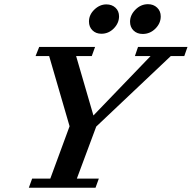

<svg xmlns="http://www.w3.org/2000/svg" viewBox="-20 -884 903 904"><path d="M651.9 -724.1Q625.5 -724.1 608.9 -740.2Q592.3 -756.3 592.3 -781.7Q592.3 -813 617.7 -838.6Q643.1 -864.3 676.8 -864.3Q702.6 -864.3 719.7 -848.1Q736.8 -832 736.8 -806.6Q736.8 -774.4 711.7 -749.3Q686.5 -724.1 651.9 -724.1ZM457.5 -725.1Q431.6 -725.1 415.3 -741.2Q398.9 -757.3 398.9 -782.7Q398.9 -814.5 424.3 -838.9Q449.7 -863.3 481 -863.3Q506.8 -863.3 523.7 -847.7Q540.5 -832 540.5 -807.1Q540.5 -775.4 515.9 -750.2Q491.2 -725.1 457.5 -725.1ZM115.7 0 131.3 -43H216.8L307.6 -289.6L211.4 -620.1H147.5L164.6 -663.1H427.7L412.1 -620.1H338.4L419.9 -340.3L689 -620.1H615.2L629.9 -663.1H862.8L847.7 -620.1H784.2L433.1 -288.1L341.8 -43H445.3L429.7 0Z"/></svg>

Font: Elstob 6pt SemiBold
Style: Italic
Weight: 600
Italic angle: -20°
Designer: Peter S. Baker
Version: Version 1.015